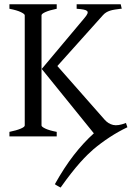

<svg xmlns="http://www.w3.org/2000/svg" viewBox="-20 -635 618 894"><path d="M174.3 -314 373 -550.8Q384.3 -564 387.2 -571.8Q390.1 -579.6 385.3 -584Q380.4 -588.4 368.2 -590.6Q356 -592.8 336.9 -594.2V-615.2H542L546.9 -594.2H542Q526.4 -592.3 514.2 -590.3Q502 -588.4 492.2 -585.2Q482.4 -582 474.4 -577.1Q466.3 -572.3 459 -564L247.1 -327.6L466.8 -78.1Q483.9 -58.6 506.8 -53.2Q529.8 -47.9 566.4 -62.5L573.2 -42.5Q531.7 -22.9 490.7 3.9Q449.7 30.8 415 60.1Q403.3 70.3 387.9 85.2Q372.6 100.1 353.5 121.3Q334.5 142.6 311.8 171.4Q289.1 200.2 262.2 238.3Q261.2 237.8 257.6 235.8Q253.9 233.9 249.5 231.4L241.2 226.6Q237.3 224.1 235.4 222.7Q278.8 145 323.5 87.4Q368.2 29.8 417 -14.2ZM23.9 0V-21Q57.1 -27.8 76.2 -35.9Q95.2 -43.9 95.2 -50.8V-564Q95.2 -569.8 77.1 -578.6Q59.1 -587.4 23.9 -594.2V-615.2H244.1V-594.2Q210.9 -587.4 192.1 -579.1Q173.3 -570.8 173.3 -564V-50.8Q173.3 -44.9 190.9 -36.4Q208.5 -27.8 244.1 -21V0Z"/></svg>

Font: Gentium Unicode
Style: Regular
Weight: 400
Version: Version 1.009